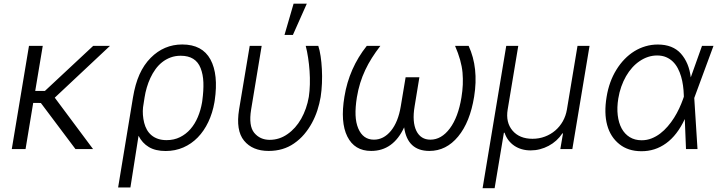

<svg xmlns="http://www.w3.org/2000/svg" viewBox="-20 -788 3807 1015"><path d="M133.2 -545.5H206L166.2 -307.2H217.3L472.7 -545.5H561.4L269.5 -271.7L471.9 0H378.9L196 -243.6L155.5 -244L115.1 0H42.3Z M604.4 203.1 682.9 -272.4Q694.6 -343.4 717.5 -394.5Q740.4 -445.7 776.6 -482.2Q846.9 -552.9 943.5 -552.9Q1049.4 -552.9 1092.7 -473.4Q1135.3 -394.5 1115.1 -256.7L1113.6 -247.2Q1103.7 -190.3 1081.1 -142.9Q1058.6 -95.5 1025.4 -61.4Q992.2 -27.3 949.2 -8.5Q906.2 10.3 855.5 10.3Q801.8 10.3 766.9 -10.7Q731.9 -31.6 712.4 -70.3L669.4 203.1ZM742.2 -138.8Q747.2 -119 756.7 -102.1Q766.3 -85.2 780.9 -73Q795.5 -60.7 815.3 -54Q835.2 -47.2 860.8 -47.2Q899.9 -47.2 931.5 -62.9Q963.1 -78.5 986.7 -105.5Q1010.3 -132.5 1025.7 -169Q1041.2 -205.6 1048.3 -247.5L1049.4 -255.3Q1056.8 -310 1055.2 -352.3Q1053.6 -394.5 1040.5 -427.9Q1014.9 -493.3 935.4 -493.3Q905.9 -493.3 881.4 -484Q856.9 -474.8 837 -459Q817.1 -443.2 801.7 -421.7Q786.2 -400.2 774.9 -375.7Q763.5 -351.2 755.9 -324.9Q748.2 -298.7 744.3 -273.1L736.2 -220.9Q731.9 -180.8 742.2 -138.8Z M1244 -209.9 1300.1 -545.5H1363.3L1307.5 -208.5Q1293.7 -122.9 1323.9 -85.9Q1354.4 -49 1405.2 -48.7Q1456.7 -48.7 1499.6 -78.8Q1521.3 -93.8 1539.6 -114.3Q1557.9 -134.9 1572.3 -160.3Q1586.6 -185.7 1596.9 -215Q1607.2 -244.3 1612.6 -276.3Q1617.2 -306.8 1618.1 -342Q1619 -377.1 1616.5 -412.8Q1614 -448.5 1608.8 -482.6Q1603.7 -516.7 1596.2 -545.5H1662.6Q1670.1 -523.1 1674.9 -490.9Q1679.7 -458.8 1681.6 -422.4Q1683.6 -386 1682 -347.8Q1680.4 -309.7 1675.1 -275.2Q1669 -239.7 1657.7 -204.7Q1646.3 -169.7 1628.9 -137.8Q1611.5 -105.8 1588.1 -78.1Q1564.6 -50.4 1534.1 -29.5Q1477.3 9.9 1400.2 9.9Q1314.6 9.9 1270.2 -44.4Q1225.9 -98.4 1244 -209.9ZM1484 -603.3 1532 -768.5H1601.9L1528.4 -603.3Z M1800.8 -277Q1825.3 -427.6 1919 -545.5H1990.8Q1965.9 -513.1 1946 -481.7Q1926.1 -450.3 1910.7 -417.4Q1895.2 -384.6 1884.2 -349.1Q1873.2 -313.6 1866.5 -273.1Q1858 -219.5 1859.6 -179.3Q1861.2 -139.2 1873.9 -109Q1899.1 -49.7 1956.7 -49.7Q2008.2 -49.7 2046.5 -96.2Q2084.9 -142.8 2098.7 -226.2L2124.3 -379.6H2197.1L2171.9 -226.2Q2164.8 -184.3 2167.3 -152Q2169.7 -119.7 2181.1 -96.2Q2204.2 -49.7 2255.3 -49.7Q2313.6 -49.7 2358 -109Q2402.3 -168.3 2419.4 -273.1Q2425.1 -307.5 2426.5 -339.8Q2427.9 -372.2 2425.1 -404.5Q2419.4 -467.7 2385.7 -545.5H2457.4Q2511 -429 2486.5 -277Q2464.8 -142.4 2402 -66.4Q2339.1 9.9 2250 9.9Q2134.2 9.9 2116.5 -114.7Q2058.6 9.9 1942.1 9.9Q1854 9.9 1816.1 -66.4Q1778.4 -142 1800.8 -277Z M2656.2 -545.5H2719.8L2663.7 -208.5Q2652.7 -141 2689.3 -97.7Q2726.2 -54.3 2795.1 -54.3Q2829.9 -54.3 2860.6 -65.9Q2891.3 -77.4 2915.3 -98Q2939.3 -118.6 2955.3 -146.8Q2971.2 -175.1 2976.9 -208.5L3033 -545.5H3096.6L3005.7 0H2942.1L2956.3 -82.7H2952.8Q2938.9 -61.8 2920.5 -45.1Q2902 -28.4 2880.1 -16.9Q2858.3 -5.3 2834.3 0.9Q2810.4 7.1 2785.2 7.1Q2760.7 7.1 2738.8 0.9Q2717 -5.3 2699 -17.4Q2681.1 -29.5 2668 -46.7Q2654.8 -63.9 2647.4 -86.3H2643.8L2594.8 207H2531.2Z M3186.8 -275.9Q3199.9 -356.9 3238.6 -419.4Q3257.8 -450.6 3281.8 -475.3Q3305.8 -500 3333.6 -517.2Q3361.5 -534.4 3392.8 -543.5Q3424 -552.6 3457.4 -552.6Q3536.2 -552.6 3579.2 -505Q3622.5 -456.3 3631.7 -378.9L3691.1 -545.5H3751.8L3650.6 -271.3L3650.2 -269.5L3667.3 0H3606.5L3600.1 -158.7Q3560 -72.8 3501.2 -30.4Q3442.5 12.1 3369.7 11.4Q3300.1 11 3254.3 -25.9Q3207 -63.6 3189.8 -126.8Q3172.6 -190 3186.8 -275.9ZM3372.2 -46.5Q3399.5 -46.5 3424 -56.1Q3448.5 -65.7 3470 -82Q3491.5 -98.4 3509.9 -119.9Q3528.4 -141.3 3543.5 -165.3Q3558.6 -189.3 3570.3 -214.3Q3582 -239.3 3590.2 -262.4L3595.2 -276.6L3594.8 -287.3Q3594.1 -311.1 3590.7 -335.8Q3587.4 -360.4 3580.6 -383.5Q3573.9 -406.6 3563.2 -426.8Q3552.6 -447.1 3537.1 -462.2Q3521.7 -477.3 3501.1 -486Q3480.5 -494.7 3453.8 -494.7Q3429.3 -494.7 3406.4 -487.2Q3383.5 -479.8 3361.9 -465.2Q3340.6 -451 3322.3 -430.6Q3304 -410.2 3289.4 -384.9Q3274.9 -359.7 3264.4 -329.9Q3253.9 -300.1 3248.6 -267.4Q3240.8 -219.5 3245.6 -179Q3250.4 -138.5 3266.3 -109Q3282.3 -79.5 3309.1 -63Q3335.9 -46.5 3372.2 -46.5Z"/></svg>

Font: Inter P Light
Style: Italic
Weight: 300
Italic angle: 9.39999°
Designer: Rasmus Andersson
Foundry: rsms
Version: Version 3.018;git-588b23468